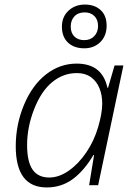

<svg xmlns="http://www.w3.org/2000/svg" viewBox="-20 -821 593 851"><path d="M319.8 -539.1Q433.1 -539.1 456.1 -432.1H459L487.8 -530.8H526.9L415 0H375L397 -133.8H394Q353 -64.5 302.7 -27.3Q252.4 9.8 187 9.8Q49.8 9.8 49.8 -172.9Q49.8 -269 86.4 -356.4Q123 -443.8 184.3 -491.5Q245.6 -539.1 319.8 -539.1ZM198.2 -34.2Q241.7 -34.2 284.9 -64.5Q328.1 -94.7 362.5 -145.5Q397 -196.3 415 -257.8Q433.1 -319.3 433.1 -361.8Q433.1 -400.4 420.4 -430.9Q407.7 -461.4 382.8 -479.2Q357.9 -497.1 320.8 -497.1Q260.3 -497.1 211.4 -457Q162.6 -417 131.3 -337.2Q100.1 -257.3 100.1 -178.2Q100.1 -104 124.5 -69.1Q148.9 -34.2 198.2 -34.2ZM452.6 -707Q452.6 -662.1 424.6 -634.5Q396.5 -606.9 353.5 -606.9Q308.1 -606.9 281.2 -632.3Q254.4 -657.7 254.4 -703.1Q254.4 -746.1 283.4 -773.4Q312.5 -800.8 356.4 -800.8Q399.4 -800.8 426 -776.4Q452.6 -752 452.6 -707ZM414.6 -706.1Q414.6 -733.9 398.2 -750Q381.8 -766.1 355.5 -766.1Q326.2 -766.1 309.8 -748.5Q293.5 -731 293.5 -703.1Q293.5 -675.3 309.6 -659.2Q325.7 -643.1 353.5 -643.1Q380.9 -643.1 397.7 -660.6Q414.6 -678.2 414.6 -706.1Z"/></svg>

Font: CAA NEO Sans Light
Style: Italic
Weight: 300
Italic angle: -12°
Version: Version 1.10